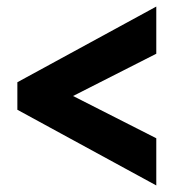

<svg xmlns="http://www.w3.org/2000/svg" viewBox="-20 -615 530 586"><path d="M33 -280V-364L457 -595V-451L203 -322L457 -193V-49Z"/></svg>

Font: Noto Sans Devanagari UI ExtraCondensed Black
Style: Regular
Weight: 900
Width: 2
Designer: Jelle Bosma - Monotype Design Team
Foundry: Monotype Imaging Inc.
Version: Version 2.003